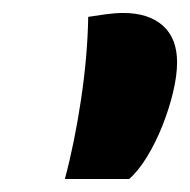

<svg xmlns="http://www.w3.org/2000/svg" viewBox="-20 -745 293 296"><path d="M80 -469Q95 -525 105 -592Q115 -659 116 -719Q128 -721 143 -723Q158 -725 170 -725Q209 -725 231 -705.5Q253 -686 253 -649Q253 -629 247 -603.5Q241 -578 230.5 -551.5Q220 -525 206.5 -503Q193 -481 179 -469Z"/></svg>

Font: Sansita Swashed Light
Style: Bold
Weight: 700
Version: Version 1.003